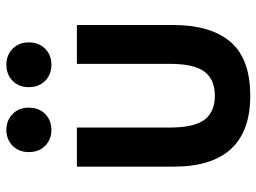

<svg xmlns="http://www.w3.org/2000/svg" viewBox="-124 -676 825 618"><g transform="rotate(-90 289.0 -367.5)"><path d="M289 25Q61 25 61 -223V-533H187V-234Q187 -156 212 -122.5Q237 -89 289 -89Q342 -89 367 -122.5Q392 -156 392 -234V-533H517V-223Q517 -102 462.5 -38.5Q408 25 289 25ZM251 -688Q251 -655 230.5 -635Q210 -615 179 -615Q149 -615 128.5 -635Q108 -655 108 -688Q108 -720 128.5 -740Q149 -760 179 -760Q210 -760 230.5 -740Q251 -720 251 -688ZM461 -688Q461 -655 440.5 -635Q420 -615 389 -615Q358 -615 337.5 -635Q317 -655 317 -688Q317 -720 337.5 -740Q358 -760 389 -760Q420 -760 440.5 -740Q461 -720 461 -688Z"/></g></svg>

Font: Repo
Style: DemiBold
Weight: 600
Designer: Stefan Peev
Foundry: Context Ltd
Version: Version 001.000